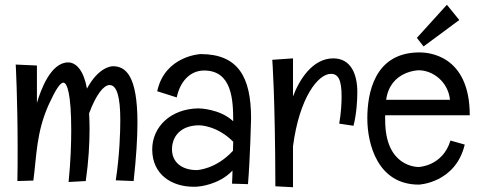

<svg xmlns="http://www.w3.org/2000/svg" viewBox="-20 -771 2008 806"><path d="M541 -11C552 -112 557 -192 557 -256C557 -453 508 -493 454 -493C448 -493 394 -490 345 -399C332 -473 301 -509 266 -509C193 -509 151 -393 135 -339V-496L46 -500C46 -500 54 -353 54 -147C54 -104 54 -58 53 -11L120 -13C134 -117 132 -217 186 -335C213 -393 232 -424 246 -424C262 -424 279 -376 279 -225C279 -172 277 -98 268 -7L340 -11C352 -94 356 -169 356 -231C356 -255 355 -276 354 -295C384 -376 416 -414 440 -414C471 -414 485 -363 485 -267C485 -215 482 -120 466 -14Z M1034 -274C1034 -449 979 -544 822 -544C822 -544 672 -537 640 -388L722 -362C735 -426 776 -475 837 -475C954 -475 959 -351 959 -262C902 -315 816 -316 812 -316C696 -314 619 -238 619 -144C619 -37 702 13 793 13C800 13 806 13 813 12C813 12 899 6 956 -55C956 -37 955 -19 954 0L1021 2C1030 -104 1034 -274 1034 -274ZM958 -138C885 -59 806 -57 806 -57C742 -57 702 -91 702 -144C702 -196 736 -245 817 -245C817 -245 891 -245 959 -176C959 -164 958 -151 958 -138Z M1379 -526C1292 -526 1236 -436 1210 -366V-526L1123 -520C1123 -520 1135 -368 1136 11L1210 15V-157C1237 -363 1316 -461 1369 -461C1400 -461 1414 -436 1414 -366C1414 -338 1412 -298 1404 -252L1464 -243C1477 -295 1480 -349 1480 -385C1480 -458 1454 -526 1379 -526Z M1952 -287C1952 -543 1774 -551 1741 -551C1549 -551 1522 -375 1522 -274C1522 -165 1566 4 1738 4C1738 4 1892 -2 1931 -164L1871 -181C1838 -72 1736 -70 1738 -70C1729 -70 1597 -71 1597 -266C1597 -273 1596 -280 1597 -287ZM1738 -476C1796 -476 1861 -429 1869 -352H1601C1618 -475 1738 -476 1738 -476ZM1908 -687 1856 -751 1730 -612 1758 -576Z"/></svg>

Font: Englebert
Style: Regular
Weight: 400
Designer: Astigmatic (AOETI)
Foundry: Astigmatic (AOETI)
Version: Version 1.000